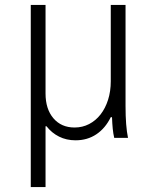

<svg xmlns="http://www.w3.org/2000/svg" viewBox="-20 -560 640 780"><path d="M105 200H165V-47H169Q190 -20 220 -5Q250 10 287 10Q335 10 371.5 -14.5Q408 -39 430 -84H435Q436 -57 438 -37Q440 -17 444 0H500Q495 -24 492.5 -56Q490 -88 490 -130V-540H430V-230Q430 -189 419 -154.5Q408 -120 388.5 -95Q369 -70 342 -56Q315 -42 283 -42Q229 -42 197 -79.5Q165 -117 165 -180V-540H105Z"/></svg>

Font: CommitMonoV143 ExtLt
Style: Regular
Weight: 200
Monospace: yes
Designer: Eigil Nikolajsen
Foundry: Eigil Nikolajsen
Version: Version 1.143